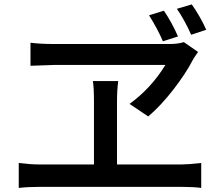

<svg xmlns="http://www.w3.org/2000/svg" viewBox="-20 -874 1040 895"><path d="M941.4 -735.4 871.1 -711.9Q841.8 -778.3 804.7 -833L874 -853.5Q913.1 -797.9 941.4 -735.4ZM809.6 -704.1 739.3 -681.6Q715.8 -737.3 674.8 -802.7L744.1 -824.2Q783.2 -765.6 809.6 -704.1ZM751 -571.3H234.4L122.1 -567.4V-674.8Q169.9 -668.9 226.6 -668.9H769.5Q810.5 -668.9 836.9 -677.7L903.3 -631.8Q901.4 -628.9 892.1 -615.7Q882.8 -602.5 878.9 -594.7Q846.7 -532.2 788.1 -456.5Q729.5 -380.9 670.9 -331.1L584 -389.6Q684.6 -462.9 751 -571.3ZM525.4 -107.4H828.1Q854.5 -107.4 918 -114.3V2Q882.8 -2.9 828.1 -2.9H162.1Q109.4 -2.9 67.4 2V-114.3Q122.1 -107.4 162.1 -107.4H418V-401.4Q418 -462.9 413.1 -496.1H531.2Q525.4 -455.1 525.4 -401.4Z"/></svg>

Font: Gen Shin Gothic Medium
Style: Regular
Weight: 500
Designer: [Source Han Sans]
Ryoko NISHIZUKA  (kana & ideographs); Paul D. Hunt (Latin, Greek & Cyrillic); Wenlong ZHANG  (bopomofo
Version: Version 1.002.20150607